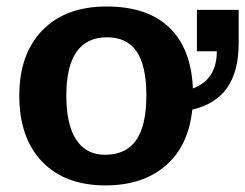

<svg xmlns="http://www.w3.org/2000/svg" viewBox="-20 -558 751 588"><path d="M710.9 -527.8V-425.8Q710.9 -340.8 676.5 -290.3Q642.1 -239.7 568.8 -222.2Q557.6 -111.8 487.5 -51Q417.5 9.8 303.2 9.8Q178.7 9.8 108.9 -63Q39.1 -135.7 39.1 -265.1Q39.1 -392.6 109.9 -465.3Q180.7 -538.1 306.2 -538.1Q431.2 -538.1 498.3 -473.9Q565.4 -409.7 570.8 -287.1Q644 -314.5 644 -400.9H583V-527.8ZM428.2 -265.1Q428.2 -357.4 398.2 -400.6Q368.2 -443.8 308.1 -443.8Q183.1 -443.8 183.1 -265.1Q183.1 -176.3 213.4 -130.1Q243.7 -84 301.8 -84Q365.7 -84 397 -128.7Q428.2 -173.3 428.2 -265.1Z"/></svg>

Font: Libra Sans Modern
Style: Bold
Weight: 700
Foundry: Stefan Peev, Context Ltd
Version: Version 1.000